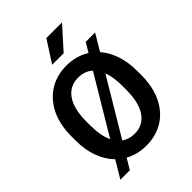

<svg xmlns="http://www.w3.org/2000/svg" viewBox="-275 -1066 1238 1238"><g transform="rotate(-45 344.0 -446.5)"><path d="M646.5 -373.5V-336.9Q646.5 -229.5 608.9 -151.6Q571.3 -73.7 504.2 -32Q437 9.8 348.1 9.8Q267.6 9.8 203.1 -25.9L160.2 45.9H73.7L143.6 -70.8Q98.6 -115.7 73.5 -183.1Q48.3 -250.5 48.3 -336.9V-373.5Q48.3 -481.4 86.4 -559.1Q124.5 -636.7 191.9 -678.7Q259.3 -720.7 347.2 -720.7Q437.5 -720.7 506.3 -676.8L544.4 -740.7H629.9L563 -628.4Q602.5 -583.5 624.5 -519Q646.5 -454.6 646.5 -373.5ZM184.1 -336.9Q184.1 -244.6 212.4 -185.5L445.8 -576.2Q406.7 -612.3 347.2 -612.3Q269.5 -612.3 226.8 -551.3Q184.1 -490.2 184.1 -374.5ZM510.7 -336.9V-374.5Q510.7 -452.6 490.2 -507.3L261.7 -124.5Q297.9 -98.1 348.1 -98.1Q426.3 -98.1 468.5 -159.9Q510.7 -221.7 510.7 -336.9ZM286.6 -789.1 382.3 -937.5H524.9L391.6 -789.1Z"/></g></svg>

Font: Vazirmatn UI FD SemiBold
Style: Regular
Weight: 600
Designer: Saber Rastikerdar
Foundry: Saber Rastikerdar
Version: Version 33.003